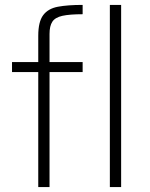

<svg xmlns="http://www.w3.org/2000/svg" viewBox="-20 -763 610 783"><path d="M428 0V-743H474V0ZM136 0V-469H29V-510H136V-617Q136 -674 156 -701Q176 -728 216 -735.5Q256 -743 317 -743V-705Q264 -705 234.5 -698.5Q205 -692 193.5 -674.5Q182 -657 182 -625V-510H317V-469H182V0Z"/></svg>

Font: Saira ExtraLight
Style: Regular
Weight: 200
Designer: Hector Gatti with collaboration of the Omnibus-Type team
Foundry: Omnibus-Type
Version: Version 1.100; ttfautohint (v1.8.3)